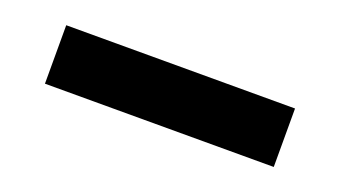

<svg xmlns="http://www.w3.org/2000/svg" viewBox="-28 -29 633 358"><g transform="rotate(20 288.5 150.0)"><path d="M62 92H516V208H62Z"/></g></svg>

Font: Piazzolla SC ExtraBold
Style: Regular
Weight: 800
Designer: Juan Pablo del Peral
Foundry: Huerta Tipografica
Version: Version 1.330